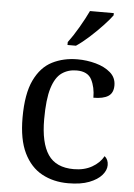

<svg xmlns="http://www.w3.org/2000/svg" viewBox="-55 -808 601 859"><g transform="rotate(5 246.0 -378.0)"><path d="M283 10Q217 10 165.5 -18Q114 -46 84.5 -106.5Q55 -167 55 -265Q55 -372 84.5 -433.5Q114 -495 164.5 -520.5Q215 -546 278 -546Q320 -546 360 -535Q400 -524 426 -501.5Q452 -479 452 -444Q452 -410 429.5 -395.5Q407 -381 363 -381Q363 -428 345.5 -462Q328 -496 278 -496Q240 -496 211.5 -476Q183 -456 167.5 -406Q152 -356 152 -266Q152 -160 187.5 -107.5Q223 -55 303 -55Q350 -55 384.5 -74.5Q419 -94 436 -125Q453 -111 453 -86Q453 -63 434 -41Q415 -19 377.5 -4.5Q340 10 283 10ZM227 -619Q249 -648 273.5 -690Q298 -732 314 -766H421V-756Q409 -739 382 -710Q355 -681 323.5 -652.5Q292 -624 265 -606H227Z"/></g></svg>

Font: Noto Serif Grantha
Style: Regular
Weight: 400
Designer: Monotype Design Team
Foundry: Monotype Imaging Inc.
Version: Version 2.004; ttfautohint (v1.8.4.7-5d5b)